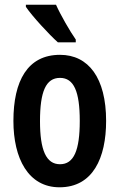

<svg xmlns="http://www.w3.org/2000/svg" viewBox="-20 -852 509 816"><path d="M218 -832H90V-823C116 -784 189 -705 226 -672H302V-684C278 -718 237 -789 218 -832ZM431 -338C431 -521 356 -619 235 -619C97 -619 37 -508 37 -338C37 -179 100 -56 233 -56C375 -56 431 -181 431 -338ZM150 -337C150 -463 175 -521 235 -521C294 -521 319 -463 319 -338C319 -213 294 -154 235 -154C176 -154 150 -214 150 -337Z"/></svg>

Font: Noto Sans Malayalam UI ExtraCondensed SemiBold
Style: Regular
Weight: 600
Width: 2
Designer: Jelle Bosma - Monotype Design Team
Foundry: Monotype Imaging Inc.
Version: Version 2.104